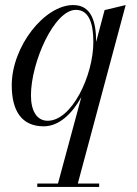

<svg xmlns="http://www.w3.org/2000/svg" viewBox="-20 -490 541 760"><path d="M372.5 236.5H288L477.5 -470L394 -450L360.5 -324V-325C360.5 -403.5 342 -470 270 -470C155.5 -470 26.5 -305.5 26.5 -152.5C26.5 -51.5 65.5 10 153 10C213.5 10 265.5 -39.5 302 -106L209.5 236.5H127.5V250H372.5ZM349.5 -324C349.5 -190 264 -12 169 -12C126.5 -12 102.5 -49.5 102.5 -112.5C102.5 -242.5 194 -451 280.5 -451C331.5 -451 349.5 -398.5 349.5 -324Z"/></svg>

Font: Bodoni* 16pt
Style: Italic
Weight: 400
Italic angle: -13°
Version: Version 2.3